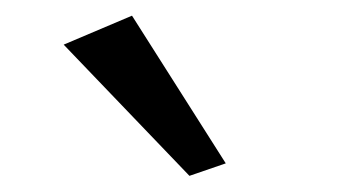

<svg xmlns="http://www.w3.org/2000/svg" viewBox="-20 -796 453 240"><path d="M262.2 -591.8 216.8 -576.2 59.6 -740.2 145 -776.4Z"/></svg>

Font: Metrophobic
Style: Regular
Weight: 400
Designer: vernon adams
Foundry: vernon adams
Version: Version 1.000